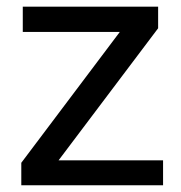

<svg xmlns="http://www.w3.org/2000/svg" viewBox="-20 -548 536 568"><path d="M153.3 -73.7H462.4V0H43V-66.4L334.5 -453.6H47.4V-528.3H447.8V-464.4Z"/></svg>

Font: Nahid FD
Style: FD
Weight: 400
Foundry: DejaVu fonts team - Redesigned by Saber Rastikerdar
Version: Version 0.3.0